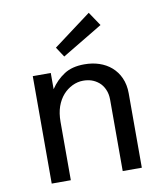

<svg xmlns="http://www.w3.org/2000/svg" viewBox="-80 -766 711 831"><g transform="rotate(-10 275.5 -350.0)"><path d="M407.2 -639.2 229 -532.2 200.2 -576.2 366.2 -700.2ZM80.1 -472.2H159.2V-400.9Q183.6 -438 219.7 -461.4Q254.4 -483.9 308.1 -483.9Q343.8 -483.9 373 -474.1Q403.8 -463.9 426.3 -444.3Q449.7 -423.8 462.4 -395.5Q476.1 -365.2 476.1 -327.1V0H392.1V-314Q392.1 -339.8 382.8 -359.9Q374 -379.4 359.4 -391.6Q344.7 -403.8 327.1 -409.7Q310.5 -415 291 -415Q266.6 -415 243.2 -403.8Q220.2 -392.6 202.6 -373Q184.6 -352.5 174.3 -323.7Q164.1 -294.4 164.1 -256.8V0H80.1Z"/></g></svg>

Font: Post Grotesk Regular
Style: Regular
Weight: 500
Version: 0.900; ttfautohint (v0.96) -l 8 -r 50 -G 200 -x 14 -w "gGD" 